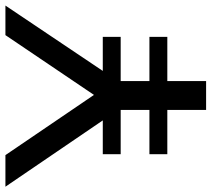

<svg xmlns="http://www.w3.org/2000/svg" viewBox="-64 -724 780 708"><g transform="rotate(-90 326.0 -370.0)"><path d="M111.5 -143V-209H274.5V-315H111.5V-381H236L-8.5 -740H108L330 -413.5L550.5 -740H659.5L418.5 -381H544V-315H381V-209H544V-143H381V0H274.5V-143Z"/></g></svg>

Font: Encode Sans Semi Expanded Medium
Style: Regular
Weight: 500
Width: 6
Designer: Multiple Designers
Foundry: Impallari Type
Version: Version 3.000; ttfautohint (v1.8.3) -l 8 -r 50 -G 200 -x 14 